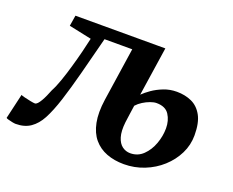

<svg xmlns="http://www.w3.org/2000/svg" viewBox="-126 -714 1072 885"><g transform="rotate(20 410.0 -271.5)"><path d="M443.5 -499H269.5Q243.5 -397 222 -315.2Q200.5 -233.5 180.8 -172Q161 -110.5 139.5 -70Q119.5 -32.5 90.2 -12.2Q61 8 18 8Q12 8 0.8 5.8Q-10.5 3.5 -20 0.8Q-29.5 -2 -30.5 -4L-2 -127Q0 -125 15 -121.2Q30 -117.5 46.2 -114.2Q62.5 -111 68.5 -111Q75 -111 81.8 -118.2Q88.5 -125.5 95.5 -137.5Q102.5 -149.5 109.2 -164.5Q116 -179.5 122 -195Q134.5 -218 147 -253.8Q159.5 -289.5 171.2 -330.2Q183 -371 192.8 -410Q202.5 -449 209 -479L98 -502.5L106.5 -555H547.5ZM549.5 12Q502.5 12 464.5 -2.5Q426.5 -17 401.2 -47Q376 -77 366.5 -124.2Q357 -171.5 366.5 -237L405.5 -499L449 -532.5L547.5 -555L511.5 -315Q526 -329.5 549.2 -345.8Q572.5 -362 602.5 -373.8Q632.5 -385.5 666.5 -385.5Q706.5 -385.5 739.2 -370.8Q772 -356 791.5 -320.8Q811 -285.5 811 -224.5Q811 -176.5 790 -134Q769 -91.5 732.5 -58.5Q696 -25.5 648.8 -6.8Q601.5 12 549.5 12ZM560 -45.5Q597 -45.5 623 -70.8Q649 -96 662.8 -134Q676.5 -172 676.5 -209.5Q676.5 -248 658.2 -276.2Q640 -304.5 596 -304.5Q583 -304.5 565.8 -298.2Q548.5 -292 531.8 -281.5Q515 -271 503 -257.5Q500 -236 496.8 -214.5Q493.5 -193 491 -172Q486 -127.5 494.5 -99.5Q503 -71.5 520.5 -58.5Q538 -45.5 560 -45.5Z"/></g></svg>

Font: Merriweather
Style: Bold Italic
Weight: 700
Italic angle: -7.8°
Version: Version 2.101